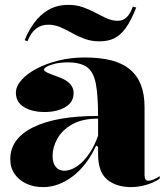

<svg xmlns="http://www.w3.org/2000/svg" viewBox="-20 -750 684 785"><path d="M325 -515Q390 -515 436 -503Q482 -491 512 -465.5Q542 -440 556.5 -402Q571 -364 571 -312V-33Q571 -23 574.5 -17Q578 -11 587 -11Q595 -11 607 -16Q619 -21 633 -30V-20Q620 -10 600.5 -2Q581 6 559.5 10.5Q538 15 517 15Q455 15 418 -16Q381 -47 381 -120Q381 -129 381 -133Q381 -137 381 -140.5Q381 -144 381 -149L373 -155Q355 -115 331 -83.5Q307 -52 278.5 -30Q250 -8 219 3.5Q188 15 156 15Q118 15 88 1Q58 -13 40 -38.5Q22 -64 22 -99Q22 -183 115.5 -229.5Q209 -276 381 -276Q381 -362 371.5 -409.5Q362 -457 335 -476Q308 -495 257 -495Q229 -495 207 -490Q185 -485 172.5 -478Q160 -471 160 -465Q160 -460 172.5 -453.5Q185 -447 217 -436Q281 -414 281 -370Q281 -332 247 -312Q213 -292 162 -292Q112 -292 78.5 -312Q45 -332 45 -371Q45 -397 68 -423Q91 -449 130 -469.5Q169 -490 219.5 -502.5Q270 -515 325 -515ZM381 -265Q316 -265 275 -241.5Q234 -218 214.5 -183Q195 -148 195 -113Q195 -92 201.5 -78.5Q208 -65 218.5 -58.5Q229 -52 244 -52Q259 -52 277 -60Q295 -68 313.5 -85Q332 -102 349.5 -129Q367 -156 381 -195ZM386 -581Q354 -581 326.5 -591Q299 -601 274.5 -615Q250 -629 226.5 -639Q203 -649 178 -649Q148 -649 127 -632.5Q106 -616 92 -581L81 -586Q96 -624 120 -657Q144 -690 178.5 -710Q213 -730 260 -730Q292 -730 319 -720.5Q346 -711 370 -698Q394 -685 416.5 -675Q439 -665 461 -665Q483 -665 498 -679.5Q513 -694 523 -723L537 -719Q516 -666 494.5 -636Q473 -606 447.5 -593.5Q422 -581 386 -581Z"/></svg>

Font: Kalnia SemiBold
Style: Regular
Weight: 600
Designer: Frida Medrano
Foundry: Frida Medrano
Version: Version 1.105